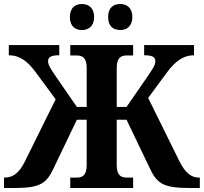

<svg xmlns="http://www.w3.org/2000/svg" viewBox="-20 -939 1018 959"><path d="M581 -789C611 -789 641 -806 641 -854C641 -902 611 -919 581 -919C548 -919 520 -902 520 -854C520 -806 548 -789 581 -789ZM389 -789C420 -789 450 -806 450 -854C450 -902 420 -919 389 -919C358 -919 329 -902 329 -854C329 -806 358 -789 389 -789ZM0 0H54C183 0 213 -25 247 -97L364 -341H413V-115C413 -62 391 -52 363 -52H331V0H645V-52H613C585 -52 563 -62 563 -115V-341H612L729 -97C763 -25 794 0 923 0H978V-52H974C937 -52 906 -73 876 -134L720 -450L813 -576C854 -632 895 -663 949 -663V-714H700V-663C739 -663 756 -655 756 -633C756 -612 738 -588 706 -541L612 -405H563V-599C563 -652 585 -662 613 -662H645V-714H331V-662H363C390 -662 413 -652 413 -601V-405H364L270 -541C238 -588 220 -612 220 -633C220 -655 237 -663 276 -663V-714H24V-663C79 -663 119 -632 160 -576L258 -443L105 -134C75 -72 42 -52 4 -52H0Z"/></svg>

Font: Noto Serif SemiCondensed
Style: Bold
Weight: 700
Width: 4
Designer: Monotype Design Team
Foundry: Monotype Imaging Inc.
Version: Version 2.015